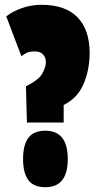

<svg xmlns="http://www.w3.org/2000/svg" viewBox="-20 -769 402 799"><path d="M92 -259 88 -410Q141 -436 156 -463Q171 -490 171 -511Q171 -529 159.5 -542Q148 -555 124 -555Q112 -555 100.5 -552.5Q89 -550 69 -535L6 -701Q33 -722 71.5 -735.5Q110 -749 153 -749Q252 -749 302.5 -697Q353 -645 353 -549Q353 -479 328 -420Q303 -361 245 -332V-259ZM76 -107Q76 -166 98 -195.5Q120 -225 169 -225Q262 -225 262 -107Q262 10 169 10Q120 10 98 -19.5Q76 -49 76 -107Z"/></svg>

Font: Georama ExtraCondensed Black
Style: Regular
Weight: 900
Width: 2
Designer: Jean-Baptiste Levee
Foundry: Production Type
Version: Version 1.000